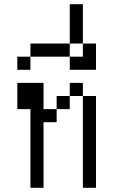

<svg xmlns="http://www.w3.org/2000/svg" viewBox="-20 -895 540 915"><path d="M125 -375Q125 -375 125 0H187.5V-312.5H250V-375H187.5Q187.5 -375 187.5 -500H62.5Q62.5 -500 62.5 -375ZM375 -437.5V0H437.5V-437.5ZM250 -375H312.5V-437.5H250ZM312.5 -437.5H375V-500H312.5Z M125 -625H62.5V-562.5H125ZM125 -625H312.5V-562.5H437.5Q437.5 -562.5 437.5 -687.5H375V-625H312.5V-687.5H125Z M312.5 -875V-687.5H375V-875Z"/></svg>

Font: UnifontExMono
Style: Regular
Weight: 500
Version: Version 15.0.06